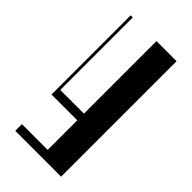

<svg xmlns="http://www.w3.org/2000/svg" viewBox="-253 -643 977 977"><g transform="rotate(45 235.0 -154.5)"><path d="M70 213H255.5V0H70V-570H85V-48H255.5V-570H400V261H70Z"/></g></svg>

Font: Facade Sud
Style: Regular
Weight: 100
Designer: Éléonore Fines
Foundry: Velvetyne Type Foundry
Version: Version 1.001;Glyphs 3.2 (3202)